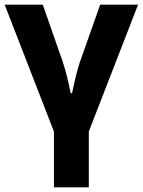

<svg xmlns="http://www.w3.org/2000/svg" viewBox="-20 -566 614 826"><path d="M212 0 0 -546H164L250 -300Q268 -246 284 -165H290Q309 -257 324 -300L411 -546H574L362 0V240H212Z"/></svg>

Font: OpenSansMMV
Style: Bold
Weight: 700
Foundry: Ascender Corporation
Version: Version 4.001